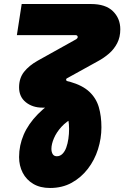

<svg xmlns="http://www.w3.org/2000/svg" viewBox="-20 -720 619 956"><path d="M229 216Q180 216 145.5 195.5Q111 175 93 140Q75 105 75 62Q75 4 98 -49.5Q121 -103 168.5 -151.5Q216 -200 289 -243L347 -134Q311 -116 286 -88.5Q261 -61 248.5 -31.5Q236 -2 236 21Q236 37 242.5 47.5Q249 58 263 58Q279 58 291 46Q303 34 310 14.5Q317 -5 320.5 -29Q324 -53 324 -78Q324 -102 320 -125Q316 -148 308 -164Q298 -175 282 -178.5Q266 -182 251 -184H192Q142 -184 108.5 -211Q75 -238 75 -285Q75 -331 100 -362.5Q125 -394 168 -418L360 -525Q363 -527 365 -530Q367 -533 367 -536Q367 -539 364.5 -542Q362 -545 357 -545H64L88 -700H433Q506 -700 542.5 -664Q579 -628 579 -574Q579 -535 563.5 -505Q548 -475 522.5 -453Q497 -431 467 -415L315 -331Q312 -330 310.5 -327.5Q309 -325 309 -323Q309 -317 319 -315L328 -313Q391 -295 425 -263Q459 -231 472 -186.5Q485 -142 485 -86Q485 -31 468 23Q451 77 417.5 120.5Q384 164 337 190Q290 216 229 216Z"/></svg>

Font: MuseoModerno ExtraBold
Style: Italic
Weight: 800
Italic angle: -9°
Designer: Pablo Cosgaya, Héctor Gatti, Marcela Romero, and the Authors of The MuseoModerno Project.
Foundry: Omnibus-Type Team
Version: Version 1.003